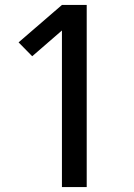

<svg xmlns="http://www.w3.org/2000/svg" viewBox="-20 -755 540 775"><path d="M230 0V-632L110 -528L55 -584L230 -735H330V0Z"/></svg>

Font: Iosevka Term Curly Semibold
Style: Regular
Weight: 600
Designer: Belleve Invis
Foundry: Belleve Invis
Version: Version 32.3.0